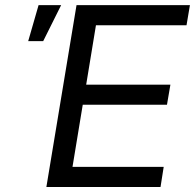

<svg xmlns="http://www.w3.org/2000/svg" viewBox="-20 -748 780 768"><path d="M165.5 0 286.1 -727.5H739.7L726.1 -647H363.8L324.7 -409.2H661.6L647.9 -329.1H311L270 -80.6H634.8L622.1 0ZM92.8 -583.5 134.3 -727.5H224.6L152.8 -583.5Z"/></svg>

Font: Inter 20pt
Style: Italic
Weight: 400
Italic angle: -9.3988°
Version: Version 4.001;git-66647c0bb